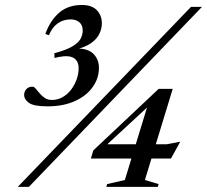

<svg xmlns="http://www.w3.org/2000/svg" viewBox="-20 -732 811 752"><path d="M49.5 0 728 -705H771L93 0ZM193.5 -505 193 -523.5Q238 -535.5 262 -549.5Q286 -563.5 295 -579.2Q304 -595 304 -613Q304 -633 291.2 -644.5Q278.5 -656 256.5 -656Q228.5 -656 206.5 -640.8Q184.5 -625.5 171.5 -594L157.5 -599Q176.5 -651.5 211.5 -682Q246.5 -712.5 300.5 -712.5Q340.5 -712.5 359.8 -691.5Q379 -670.5 379 -641Q379 -619.5 368.8 -598.8Q358.5 -578 335.5 -562.2Q312.5 -546.5 274 -538L280.5 -542Q325 -542.5 346.2 -520.8Q367.5 -499 367.5 -466Q367.5 -425.5 343 -391Q318.5 -356.5 273.2 -336Q228 -315.5 166 -315.5Q112 -315.5 93.2 -329.2Q74.5 -343 74.5 -359.5Q74.5 -373.5 83.2 -383Q92 -392.5 107.5 -392.5Q113 -392.5 119.8 -384.8Q126.5 -377 135 -366.8Q143.5 -356.5 155.2 -348.5Q167 -340.5 183.5 -340.5Q206 -340.5 225.2 -351.5Q244.5 -362.5 258.2 -380.5Q272 -398.5 280 -420.5Q288 -442.5 288 -464.5Q288 -492.5 269.2 -504.5Q250.5 -516.5 211.5 -509ZM565 -341 589 -341.5 375 -143.5 381 -167H633L686 -177L649.5 -111H336L345.5 -143L601.5 -384H656.5L547.5 -27L601 -11L598 0H396.5L399.5 -11L469 -27Z"/></svg>

Font: Newsreader 60pt Medium
Style: Italic
Weight: 500
Italic angle: -17°
Designer: Hugues Gentile
Foundry: Production Type
Version: Version 1.003